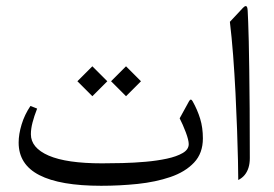

<svg xmlns="http://www.w3.org/2000/svg" viewBox="-20 -580 887 621"><path d="M230.3 -317.2 278.7 -268.8 327.1 -317.2 278.7 -365.6ZM339.2 -317.2 387.6 -268.8 436 -317.2 387.6 -365.6ZM307.3 20.9Q366.7 20.9 425 14.9Q483.3 8.8 531.2 -7.5Q579 -23.8 607.6 -54.1Q636.2 -84.3 636.2 -132.4Q636.2 -167.2 627.4 -196Q618.6 -224.8 602.9 -252.7Q599.9 -257.8 597.2 -257.8Q594.4 -257.8 591.5 -252.7L561.1 -197.3Q571.3 -177.5 580.9 -152.2Q590.4 -126.9 590.4 -114Q590.4 -96.4 571 -85.1Q551.5 -73.7 520 -66.9Q488.4 -60.1 450.9 -56.8Q413.3 -53.5 376.2 -52.6Q339.2 -51.7 309.9 -51.7Q195.5 -51.7 137.7 -76.6Q79.9 -101.6 79.9 -145.9Q79.9 -163.2 85.1 -183.4Q90.2 -203.5 100.1 -228.8L78.5 -237.3Q59.4 -209 49.9 -177.5Q40.3 -145.9 40.3 -118.8Q40.3 -48 107.3 -13.6Q174.2 20.9 307.3 20.9Z M750.6 2.2Q763.1 -4 771.4 -14.1Q779.6 -24.2 783.8 -37.8Q788 -51.3 788 -68.6Q788 -158 787.5 -229Q786.9 -300 786.2 -353.9Q785.5 -407.8 784.6 -446.3Q783.6 -484.8 782.7 -509.2Q781.8 -533.6 781.1 -544.9Q780.7 -553 779.2 -556.7Q777.8 -560.3 774.8 -560.3Q771.2 -560.3 765.7 -554.5L723.5 -509.4Q729.4 -460.9 734 -401.2Q738.5 -341.4 741.7 -279.1Q744.8 -216.7 746.8 -160.1Q748.8 -103.4 749.7 -60.5Q750.6 -17.6 750.6 2.2Z"/></svg>

Font: Parastoo
Style: Regular
Weight: 400
Foundry: Saber Rastikerdar (saber.rastikerdar@gmail.com)
Version: Version 3.000